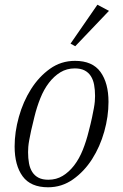

<svg xmlns="http://www.w3.org/2000/svg" viewBox="-20 -782 522 814"><path d="M185 -20Q219 -20 246 -36.5Q273 -53 294.5 -81Q316 -109 331 -146.5Q346 -184 356 -225Q365 -259 370 -283Q375 -307 378 -323.5Q381 -340 382 -352Q383 -364 383 -375Q383 -401 379 -422.5Q375 -444 365 -459.5Q355 -475 338.5 -483.5Q322 -492 297 -492Q263 -492 236 -475.5Q209 -459 187.5 -431Q166 -403 151 -365.5Q136 -328 126 -287Q117 -252 112 -228.5Q107 -205 104 -188.5Q101 -172 100 -160Q99 -148 99 -137Q99 -111 103 -89.5Q107 -68 117 -52.5Q127 -37 143.5 -28.5Q160 -20 185 -20ZM184 12Q110 12 76 -34.5Q42 -81 42 -161Q42 -222 60 -286.5Q78 -351 111.5 -404Q145 -457 192 -490.5Q239 -524 298 -524Q372 -524 406 -477Q440 -430 440 -350Q440 -288 422 -224Q404 -160 370.5 -107.5Q337 -55 289.5 -21.5Q242 12 184 12ZM279 -597 393 -762 442 -736 299 -586Z"/></svg>

Font: IBM Plex Serif Light
Style: Italic
Weight: 300
Italic angle: -14°
Designer: Mike Abbink, Paul van der Laan, Pieter van Rosmalen
Foundry: Bold Monday
Version: Version 3.001